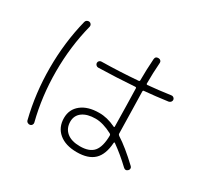

<svg xmlns="http://www.w3.org/2000/svg" viewBox="-157 -988 1315 1237"><g transform="rotate(30 500.0 -369.0)"><path d="M670.9 -173.8Q670.9 -181.6 664.1 -185.5Q593.8 -222.7 538.1 -222.7Q476.6 -222.7 440.9 -196.8Q405.3 -170.9 405.3 -125Q405.3 -75.2 439.9 -46.4Q474.6 -17.6 538.1 -17.6Q608.4 -17.6 639.2 -54.2Q669.9 -90.8 670.9 -173.8ZM663.1 -236.3Q669.9 -232.4 669.9 -241.2Q667 -394.5 667 -401.4Q666 -461.9 664.1 -521.5Q664.1 -528.3 655.3 -528.3Q519.5 -518.6 386.7 -515.6Q377.9 -515.6 371.1 -522.5Q364.3 -529.3 364.3 -538.1Q364.3 -546.9 370.6 -553.2Q377 -559.6 385.7 -559.6Q517.6 -561.5 654.3 -572.3Q663.1 -572.3 663.1 -581.1Q663.1 -658.2 668.9 -741.2Q670.9 -763.7 694.3 -762.7Q704.1 -762.7 710.4 -755.9Q716.8 -749 715.8 -740.2Q710 -660.2 710 -584Q710 -577.1 717.8 -577.1Q795.9 -584 884.8 -596.7Q893.6 -598.6 901.4 -592.8Q909.2 -586.9 910.2 -578.1Q911.1 -569.3 905.3 -562Q899.4 -554.7 889.6 -552.7Q796.9 -540 718.8 -533.2Q710 -533.2 710 -524.4Q711.9 -457 712.9 -400.4Q714.8 -336.9 716.8 -213.9Q716.8 -208 724.6 -202.1Q793.9 -158.2 885.7 -71.3Q892.6 -65.4 892.6 -56.2Q892.6 -46.9 885.7 -41Q870.1 -25.4 853.5 -41Q790 -101.6 722.7 -149.4Q720.7 -151.4 718.3 -149.9Q715.8 -148.4 715.8 -144.5Q710 -56.6 667 -15.6Q624 25.4 539.1 25.4Q455.1 25.4 406.7 -15.1Q358.4 -55.7 358.4 -125Q358.4 -189.5 407.2 -228Q456.1 -266.6 539.1 -266.6Q597.7 -267.6 663.1 -236.3ZM191.4 23.4Q181.6 25.4 172.9 20Q164.1 14.6 162.1 4.9Q118.2 -170.9 118.2 -359.9Q118.2 -548.8 162.1 -724.6Q164.1 -734.4 172.4 -739.7Q180.7 -745.1 191.4 -743.2Q200.2 -741.2 205.1 -733.4Q210 -725.6 208 -716.8Q164.1 -544.9 164.1 -359.9Q164.1 -174.8 208 -2.9Q210 5.9 205.1 13.7Q200.2 21.5 191.4 23.4Z"/></g></svg>

Font: Rounded Mgen+ 2m light
Style: Regular
Weight: 200
Designer: [Source Han Sans]
Ryoko NISHIZUKA  (kana & ideographs); Paul D. Hunt (Latin, Greek & Cyrillic); Wenlong ZHANG  (bopomofo
Version: Version 1.059.20150602